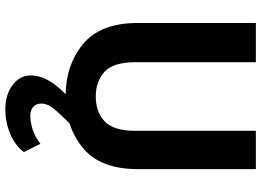

<svg xmlns="http://www.w3.org/2000/svg" viewBox="-152 -600 995 732"><g transform="rotate(90 346.0 -233.5)"><path d="M67.1 -260.7V-710.9H216.6V-252.7Q216.6 -168.2 252.6 -134.4Q288.6 -100.6 347.4 -100.6Q406.2 -100.6 442.3 -134.5Q478.3 -168.5 478.3 -252.7V-710.9H624.3V-260.7Q624.3 -118.2 543.9 -51.9Q463.6 14.4 346.2 14.4Q228.3 14.4 147.7 -51.9Q67.1 -118.2 67.1 -260.7ZM267.1 148.2Q267.1 103.5 299.2 59.3Q331.3 15.1 391.1 -31L450.4 -1.5Q400.9 48.6 387.6 68.2Q374.3 87.9 374.3 106.4Q374.3 126.5 386.7 137.7Q399.2 148.9 420.7 148.9Q445.1 148.9 473.1 140Q501.2 131.1 527.8 110.4L559.3 173.8Q536.6 204.6 492.4 224.4Q448.2 244.1 396.2 244.1Q339.8 244.1 303.5 216.3Q267.1 188.5 267.1 148.2Z"/></g></svg>

Font: RobotoFlex
Style: Regular
Weight: 400
Designer: Berlow after Robertson
Foundry: Google
Version: Version 2.136